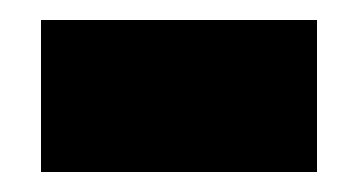

<svg xmlns="http://www.w3.org/2000/svg" viewBox="-20 -364 358 192"><path d="M21 -192V-344H297V-192Z"/></svg>

Font: Noto Sans Cherokee Black
Style: Regular
Weight: 900
Designer: Monotype Design Team
Foundry: Monotype Imaging Inc.
Version: Version 2.001; ttfautohint (v1.8.4.7-5d5b)